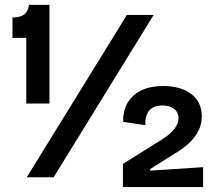

<svg xmlns="http://www.w3.org/2000/svg" viewBox="-20 -721 882 781"><path d="M86.9 -299.8V-566.9H30.8V-649.9Q60.5 -649.9 76.9 -661.1Q93.3 -672.4 98.1 -701.2H181.2V-299.8ZM88.9 0 496.1 -660.2H605L198.2 0ZM480 40V-54.2L642.1 -155.8Q706.1 -197.3 706.1 -240.2Q706.1 -263.7 688.7 -277.8Q671.4 -292 641.1 -292Q569.3 -292 570.8 -211.9L481 -225.1Q479.5 -293 522.7 -332Q565.9 -371.1 644 -371.1Q714.4 -371.1 757.6 -338.9Q800.8 -306.6 800.8 -247.1Q800.8 -160.2 689 -95.2L590.8 -33.2V-26.9L806.2 -41V40Z"/></svg>

Font: Bricolage Grotesque Medium
Style: Regular
Weight: 500
Designer: Mathieu Triay
Foundry: Atelier Triay
Version: Version 1.000;gftools[0.9.30]